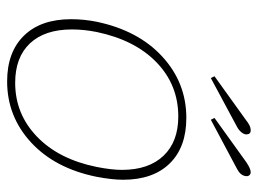

<svg xmlns="http://www.w3.org/2000/svg" viewBox="-110 -586 706 525"><g transform="rotate(90 242.5 -323.0)"><path d="M188 -557 309 -644Q315 -649 322 -652.5Q329 -656 336 -656Q347 -656 347 -644Q347 -638 341.5 -631Q336 -624 327 -619L193 -547ZM302 -557 423 -644Q441 -656 450 -656Q456 -656 459 -652Q462 -648 461 -642Q459 -628 442 -619L307 -547ZM32 -165Q32 -200 39 -235Q63 -349 134.5 -414.5Q206 -480 302 -480Q382 -480 426.5 -434.5Q471 -389 471 -307Q471 -277 463 -235Q440 -121 369 -55.5Q298 10 202 10Q122 10 77 -36Q32 -82 32 -165ZM436 -235Q444 -275 444 -304Q444 -377 405.5 -417.5Q367 -458 298 -458Q212 -458 150.5 -399Q89 -340 67 -235Q60 -200 60 -167Q60 -93 98 -52.5Q136 -12 206 -12Q291 -12 353 -71.5Q415 -131 436 -235Z"/></g></svg>

Font: Taviraj Thin
Style: Italic
Weight: 250
Italic angle: -12°
Designer: Katatrad Team
Foundry: CadsonDemak
Version: Version 1.001